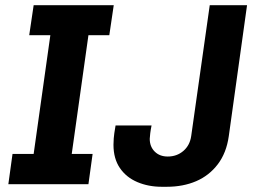

<svg xmlns="http://www.w3.org/2000/svg" viewBox="-20 -706 989 736"><path d="M12 0 28 -116H109L173 -571H92L109 -686H416L399 -571H319L255 -116H335L319 0ZM600 10Q549 10 506.5 -8Q464 -26 439.5 -62Q415 -98 415 -151Q415 -160 416 -175.5Q417 -191 423 -225H561Q558 -211 556 -195.5Q554 -180 554 -174Q554 -144 573 -125Q592 -106 623 -106Q658 -106 683 -127.5Q708 -149 713 -185L784 -686H927L857 -184Q848 -120 815 -76.5Q782 -33 732 -11.5Q682 10 619 10Z"/></svg>

Font: Chivo Medium SemiBold
Style: Italic
Weight: 600
Italic angle: -8.05°
Version: Version 2.002